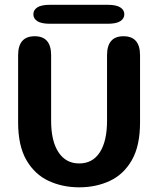

<svg xmlns="http://www.w3.org/2000/svg" viewBox="-20 -770 659 800"><path d="M310 10.5Q240 10.5 182.2 -16.5Q124.5 -43.5 90 -103Q55.5 -162.5 55.5 -259.5V-540Q55.5 -619 124.5 -619Q193 -619 193 -540V-267Q193 -182 223.8 -135.5Q254.5 -89 310 -89Q366 -89 396 -135.5Q426 -182 426 -267V-540Q426 -619 494.5 -619Q563.5 -619 563.5 -540V-259.5Q563.5 -162.5 529.5 -103Q495.5 -43.5 438 -16.5Q380.5 10.5 310 10.5ZM119 -710.5Q119 -728.5 135.5 -739.2Q152 -750 188.5 -750H428.5Q464.5 -750 481.2 -739.2Q498 -728.5 498 -710.5Q498 -692.5 481.2 -681.8Q464.5 -671 428.5 -671H188.5Q152 -671 135.5 -681.8Q119 -692.5 119 -710.5Z"/></svg>

Font: Sono ExtraLight Monospace SemiBold
Style: Regular
Weight: 600
Version: Version 2.112